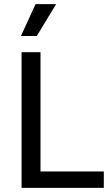

<svg xmlns="http://www.w3.org/2000/svg" viewBox="-20 -914 546 934"><path d="M85 0V-660H177V0ZM115 0V-80H485V0ZM159 -739H82L153 -894H253Z"/></svg>

Font: Bricolage Grotesque 16pt
Style: Regular
Weight: 400
Version: Version 1.001;gftools[0.9.33.dev8+g029e19f]